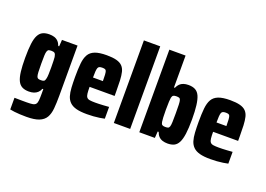

<svg xmlns="http://www.w3.org/2000/svg" viewBox="-127 -1081 2248 1623"><g transform="rotate(20 996.5 -269.5)"><path d="M209 204Q178 204 151 202.5Q124 201 101.5 198.5Q79 196 61 192V87Q79 87 96 87.5Q113 88 132 88Q151 88 172 88Q206 88 225 84.5Q244 81 252.5 69.5Q261 58 263 36Q265 14 265 -23V-65H257Q249 -44 234.5 -30.5Q220 -17 200.5 -10.5Q181 -4 156 -4Q119 -4 94.5 -17Q70 -30 56 -59.5Q42 -89 36 -138.5Q30 -188 30 -261Q30 -339 36.5 -389Q43 -439 58 -467Q73 -495 97 -506.5Q121 -518 156 -518Q180 -518 200 -512Q220 -506 235 -491Q250 -476 259 -451H267L271 -510H411V-60Q411 6 406.5 56Q402 106 383 138.5Q364 171 323 187.5Q282 204 209 204ZM221 -129Q240 -129 248 -135Q256 -141 260 -161Q263 -173 264 -198Q265 -223 265 -261Q265 -295 264 -319Q263 -343 262 -353Q258 -377 249.5 -385Q241 -393 221 -393Q204 -393 195.5 -390Q187 -387 182 -374Q177 -361 176 -334.5Q175 -308 175 -261Q175 -214 176.5 -186.5Q178 -159 182.5 -147Q187 -135 196 -132Q205 -129 221 -129Z M682 8Q623 8 586 -2Q549 -12 527.5 -33Q506 -54 496.5 -85Q487 -116 484.5 -158.5Q482 -201 482 -254Q482 -325 487 -375Q492 -425 510 -456.5Q528 -488 566.5 -503Q605 -518 672 -518Q725 -518 759.5 -509Q794 -500 813 -480.5Q832 -461 839.5 -430Q847 -399 849 -355.5Q851 -312 851 -254V-217H626Q626 -180 628.5 -158Q631 -136 639.5 -125Q648 -114 666 -111Q684 -108 716 -108Q731 -108 749 -108.5Q767 -109 790 -110.5Q813 -112 839 -114V-8Q821 -4 795.5 0Q770 4 740.5 6Q711 8 682 8ZM715 -288V-301Q715 -337 713.5 -358Q712 -379 708.5 -389.5Q705 -400 695.5 -403Q686 -406 672 -406Q656 -406 646.5 -402Q637 -398 633 -387Q629 -376 627.5 -355Q626 -334 626 -301H725Z M923 0V-743H1070V0Z M1407 8Q1383 8 1362.5 1.5Q1342 -5 1327.5 -20Q1313 -35 1305 -59H1296L1292 0H1152V-743H1298V-456H1306Q1316 -478 1329.5 -491.5Q1343 -505 1363 -511.5Q1383 -518 1407 -518Q1445 -518 1469.5 -504.5Q1494 -491 1507.5 -461Q1521 -431 1527.5 -380Q1534 -329 1534 -254Q1534 -175 1527 -124Q1520 -73 1505 -44Q1490 -15 1466 -3.5Q1442 8 1407 8ZM1342 -117Q1358 -117 1367 -120Q1376 -123 1380.5 -136Q1385 -149 1386 -177Q1387 -205 1387 -255Q1387 -305 1386 -333Q1385 -361 1381 -374Q1377 -387 1367.5 -390Q1358 -393 1342 -393Q1325 -393 1316 -387.5Q1307 -382 1303 -365Q1301 -355 1299.5 -328Q1298 -301 1298 -255Q1298 -212 1299.5 -186.5Q1301 -161 1303 -148Q1306 -129 1315 -123Q1324 -117 1342 -117Z M1793 8Q1734 8 1697 -2Q1660 -12 1638.5 -33Q1617 -54 1607.5 -85Q1598 -116 1595.5 -158.5Q1593 -201 1593 -254Q1593 -325 1598 -375Q1603 -425 1621 -456.5Q1639 -488 1677.5 -503Q1716 -518 1783 -518Q1836 -518 1870.5 -509Q1905 -500 1924 -480.5Q1943 -461 1950.5 -430Q1958 -399 1960 -355.5Q1962 -312 1962 -254V-217H1737Q1737 -180 1739.5 -158Q1742 -136 1750.5 -125Q1759 -114 1777 -111Q1795 -108 1827 -108Q1842 -108 1860 -108.5Q1878 -109 1901 -110.5Q1924 -112 1950 -114V-8Q1932 -4 1906.5 0Q1881 4 1851.5 6Q1822 8 1793 8ZM1826 -288V-301Q1826 -337 1824.5 -358Q1823 -379 1819.5 -389.5Q1816 -400 1806.5 -403Q1797 -406 1783 -406Q1767 -406 1757.5 -402Q1748 -398 1744 -387Q1740 -376 1738.5 -355Q1737 -334 1737 -301H1836Z"/></g></svg>

Font: Saira Condensed ExtraBold
Style: Regular
Weight: 800
Width: 3
Designer: Hector Gatti with collaboration of the Omnibus-Type team
Foundry: Omnibus-Type
Version: Version 1.101